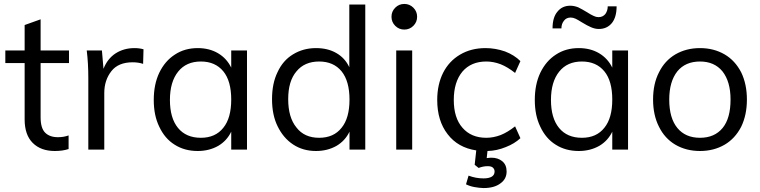

<svg xmlns="http://www.w3.org/2000/svg" viewBox="-20 -759 3857 974"><path d="M186 -439V-164Q186 -109 209 -86Q232 -63 274 -63Q303 -63 328 -72V-3Q298 7 258 7Q187 7 146 -34Q105 -75 105 -153V-439H7V-503H105V-632L186 -661V-503H330V-439Z M662 -515Q687 -515 708 -509L706 -435Q682 -443 653 -443Q580 -443 545 -398Q509 -352 509 -287V0H428V-362Q428 -401 426 -436Q424 -471 420 -503H497L505 -410Q525 -461 566 -488Q608 -515 662 -515Z M1233 -503V0H1153V-91Q1131 -45 1087 -19Q1041 7 983 7Q916 7 866 -25Q816 -56 788 -116Q760 -173 760 -252Q760 -331 788 -390Q817 -450 867 -482Q917 -515 983 -515Q1042 -515 1086 -489Q1130 -463 1153 -416V-503ZM999 -60Q1073 -60 1113 -111Q1153 -160 1153 -254Q1153 -348 1113 -397Q1072 -447 999 -447Q925 -447 884 -396Q842 -344 842 -252Q842 -160 883 -110Q924 -60 999 -60Z M1833 -736V0H1753V-91Q1731 -45 1687 -19Q1641 7 1583 7Q1517 7 1467 -26Q1417 -59 1388 -119Q1360 -176 1360 -256Q1360 -336 1388 -393Q1415 -452 1466 -483Q1518 -515 1583 -515Q1643 -515 1686 -490Q1730 -465 1752 -418V-736ZM1599 -60Q1673 -60 1713 -111Q1753 -160 1753 -254Q1753 -347 1713 -397Q1672 -447 1599 -447Q1525 -447 1484 -397Q1442 -348 1442 -256Q1442 -163 1484 -112Q1524 -60 1599 -60Z M1990 0V-503H2071V0ZM1966 -674Q1966 -647 1985 -628Q2004 -609 2031 -609Q2058 -609 2077 -628Q2096 -647 2096 -674Q2096 -701 2077 -720Q2058 -739 2031 -739Q2004 -739 1985 -720Q1966 -701 1966 -674Z M2620 -58Q2590 -30 2546 -13Q2500 6 2453 7L2449 43Q2457 42 2463 41.5Q2469 41 2473 41Q2506 41 2528 59Q2550 77 2550 111Q2550 149 2519 171Q2488 195 2433 195Q2422 195 2411 193.5Q2400 192 2387 190Q2364 186 2344 176L2357 132Q2394 146 2433 146Q2460 146 2475 137Q2489 128 2489 111Q2489 99 2480 91Q2472 84 2454 84Q2431 84 2408 93L2388 77L2396 4Q2303 -10 2251 -78Q2198 -146 2198 -252Q2198 -330 2228 -390Q2258 -449 2314 -482Q2370 -515 2443 -515Q2493 -515 2542 -498Q2589 -480 2620 -449L2593 -389Q2555 -419 2520 -433Q2483 -447 2447 -447Q2370 -447 2326 -396Q2282 -343 2282 -252Q2282 -161 2326 -111Q2370 -60 2447 -60Q2483 -60 2520 -74Q2555 -88 2593 -118Z M3166 -503V0H3086V-91Q3064 -45 3020 -19Q2974 7 2916 7Q2849 7 2799 -25Q2749 -56 2721 -116Q2693 -173 2693 -252Q2693 -331 2721 -390Q2750 -450 2800 -482Q2850 -515 2916 -515Q2975 -515 3019 -489Q3063 -463 3086 -416V-503ZM2932 -60Q3006 -60 3046 -111Q3086 -160 3086 -254Q3086 -348 3046 -397Q3005 -447 2932 -447Q2858 -447 2817 -396Q2775 -344 2775 -252Q2775 -160 2816 -110Q2857 -60 2932 -60ZM2783 -615Q2783 -671 2808 -700Q2832 -730 2873 -730Q2892 -730 2913 -722Q2923 -717 2934 -711Q2945 -705 2958 -697Q2978 -684 2992 -678Q3004 -672 3016 -672Q3038 -672 3051 -688Q3063 -705 3063 -727H3108Q3108 -672 3084 -642Q3059 -612 3018 -612Q2998 -612 2978 -621Q2959 -629 2933 -645Q2922 -652 2914 -656.5Q2906 -661 2900 -664Q2887 -670 2875 -670Q2853 -670 2841 -654Q2828 -638 2828 -615Z M3531 7Q3461 7 3406 -25Q3352 -57 3323 -116Q3293 -175 3293 -254Q3293 -334 3323 -392Q3352 -451 3406 -483Q3461 -515 3531 -515Q3601 -515 3656 -483Q3709 -452 3740 -392Q3769 -332 3769 -254Q3769 -176 3740 -116Q3709 -56 3656 -25Q3601 7 3531 7ZM3531 -60Q3605 -60 3646 -110Q3686 -159 3686 -254Q3686 -345 3645 -397Q3604 -447 3531 -447Q3457 -447 3416 -397Q3375 -345 3375 -254Q3375 -160 3416 -110Q3457 -60 3531 -60Z"/></svg>

Font: PRinguin Sans
Style: Regular
Weight: 400
Designer: Vernon Adams
Foundry: Vernon Adams
Version: ""